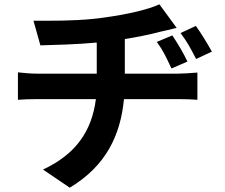

<svg xmlns="http://www.w3.org/2000/svg" viewBox="-20 -801 1040 889"><path d="M554 -342H812C838 -342 868 -341 894 -339V-465C871 -463 826 -460 805 -460H558V-620C618 -630 674 -641 722 -654C739 -658 764 -663 798 -672L718 -781C667 -757 571 -735 471 -721C389 -708 288 -705 209 -705H196C173 -705 152 -705 135 -705L167 -591C234 -593 332 -595 428 -604V-460H153C122 -460 90 -463 63 -466V-339C88 -341 120 -342 149 -342H424C405 -193 330 -86 179 -16L303 68C471 -33 538 -175 554 -342ZM961 -562C940 -600 912 -646 887 -681L816 -648C848 -605 860 -582 888 -528L961 -562ZM848 -516C829 -556 802 -601 778 -637L706 -607C738 -563 748 -538 774 -484L848 -516Z"/></svg>

Font: Glow Sans SC Normal
Style: Bold
Weight: 700
Designer: Ryoko NISHIZUKA (kana, bopomofo & ideographs); Paul D. Hunt (Latin, Greek & Cyrillic); Sandoll Communications, Soo-young
Version: Version 0.93